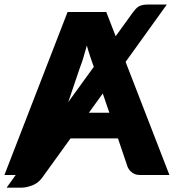

<svg xmlns="http://www.w3.org/2000/svg" viewBox="-33 -782 777 858"><path d="M364.3 -278.3H455.6L426.3 -364.3ZM323.2 -477.1 272 -325.7 386.2 -483.4Q384.8 -487.3 379.4 -502.2Q374 -517.1 371.1 -526.4Q359.9 -560.1 355 -578.6Q350.6 -561 338.9 -522Q332.5 -501 323.2 -477.1ZM528.3 -505.4 724.1 0H592.8Q571.3 0 557.6 -10.7Q543.5 -21 537.1 -36.6L494.1 -163.6H282.2L154.3 13.7Q136.2 37.1 111.3 46.4Q84.5 56.6 62.5 56.6H-3.4L37.1 0H-13.2L269 -728.5H441.9L483.9 -620.1L557.6 -722.2Q566.4 -734.4 572.3 -740.7Q577.6 -747.1 586.4 -752.9Q592.8 -756.8 603.5 -759.3Q614.3 -761.7 626.5 -761.7H712.4Z"/></svg>

Font: Lato-ExtraBold
Style: Regular
Weight: 500
Designer: Lukasz Dziedzic with Adam Twardoch and Botio Nikoltchev
Foundry: tyPoland Lukasz Dziedzic
Version: ""